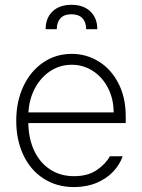

<svg xmlns="http://www.w3.org/2000/svg" viewBox="-20 -760 585 791"><path d="M46.9 -262.7Q46.9 -341.3 76.2 -404.1Q105.5 -466.8 157.7 -502.4Q210 -538.1 275.4 -538.1Q335.4 -538.1 386.2 -507.1Q437 -476.1 467.5 -417.5Q498 -358.9 498 -280.3V-252.9H96.7Q97.7 -189 120.8 -139.4Q144 -89.8 186.3 -62Q228.5 -34.2 285.2 -34.2Q341.3 -34.2 378.2 -59.1Q415 -84 432.6 -116.2H485.4Q473.6 -82 446.3 -53Q418.9 -23.9 377.7 -6.6Q336.4 10.7 285.2 10.7Q213.9 10.7 159.7 -24.2Q105.5 -59.1 76.2 -121.3Q46.9 -183.6 46.9 -262.7ZM448.2 -296.9Q448.2 -351.6 425.5 -396.5Q402.8 -441.4 363.3 -467.3Q323.7 -493.2 275.4 -493.2Q227.1 -493.2 187.5 -467.3Q147.9 -441.4 124 -396.5Q100.1 -351.6 97.2 -296.9ZM274.4 -740.2Q323.7 -740.2 352.3 -712.9Q380.9 -685.5 380.9 -639.6H335Q335 -668.5 319.6 -684.8Q304.2 -701.2 274.4 -701.2Q244.1 -701.2 229 -684.6Q213.9 -668 213.9 -639.6H168Q168 -685.5 196.5 -712.9Q225.1 -740.2 274.4 -740.2Z"/></svg>

Font: Pretendard ExtraLight
Style: Regular
Weight: 200
Designer: Base glyphs from Inter by Rasmus Andersson; Hangeul glyphs from Noto Sans CJK(Source Han Sans) by Jang Soo-young and Kan
Foundry: Kil Hyung-jin
Version: Version 1.309